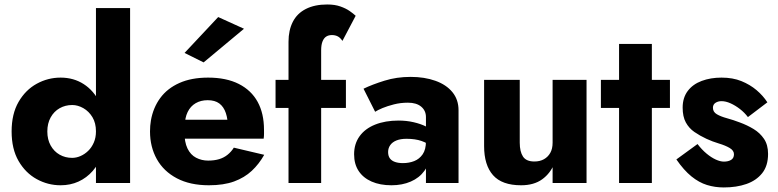

<svg xmlns="http://www.w3.org/2000/svg" viewBox="-20 -816 3468 856"><path d="M407.8 -780V0H560V-780ZM31.8 -230Q31.8 -151.7 62.8 -98.2Q93.8 -44.8 143.7 -17.4Q193.5 10 250.2 10Q293.7 10 330 -6.5Q366.3 -23 393.5 -54Q420.6 -85 435.6 -129.5Q450.7 -174 450.7 -230Q450.7 -305 424.5 -358.5Q398.3 -412 353.3 -441Q308.2 -470 250.2 -470Q193.5 -470 143.7 -442.6Q93.8 -415.2 62.8 -361.7Q31.8 -308.2 31.8 -230ZM191 -229.9Q191 -265.8 205.9 -292.6Q220.8 -319.4 246 -333.6Q271.2 -347.8 301.9 -347.8Q327 -347.8 351.8 -333.7Q376.5 -319.5 392.2 -293.4Q407.8 -267.3 407.8 -230.4Q407.8 -202.3 398.2 -180.4Q388.7 -158.5 373.2 -143.5Q357.7 -128.5 339 -120.3Q320.4 -112.2 301.7 -112.2Q271 -112.2 245.9 -126.4Q220.8 -140.6 205.9 -167.3Q191 -193.9 191 -229.9Z M713 -197.8H1155.5L1139.2 -282.3H713ZM996.3 -244.7V-217.8L1155.5 -197.8Q1157.2 -209.8 1157.1 -220.5Q1157 -231.2 1157 -237.2Q1157 -310.2 1128.7 -361.8Q1100.3 -413.5 1044.6 -441.8Q988.8 -470 907.8 -470Q833.3 -470 779.7 -446Q726 -422 694.4 -379Q662.8 -336 652.8 -279Q650.8 -267 649.8 -255Q648.8 -243 648.8 -230Q648.8 -161 679.2 -106.5Q709.7 -52 768.6 -21Q827.5 10 911.3 10Q977.3 10 1023.7 -7Q1070 -24 1102.5 -54.4Q1135 -84.8 1158 -125.8L1022.5 -157.7Q1011.2 -139.5 994.7 -126.2Q978.2 -112.8 956.8 -106.4Q935.3 -100 907.8 -100Q878.8 -100 854.3 -112.8Q829.7 -125.5 815.8 -154.2Q802 -182.8 802 -230L804 -254.7Q804 -290.7 816.6 -316.6Q829.2 -342.5 852.3 -355.9Q875.3 -369.3 905.7 -369.3Q938.2 -369.3 957.8 -354.7Q977.5 -340 986.9 -311.9Q996.3 -283.8 996.3 -244.7ZM1067.8 -687.8 952.8 -740 802.8 -580 887.8 -537.8Z M1208.5 -460V-334.7H1522.2V-460ZM1506.7 -633.7 1565.7 -745.7Q1555 -755.7 1538.4 -767.2Q1521.8 -778.7 1497.3 -787.3Q1472.8 -796 1438.7 -796Q1382.7 -796 1343.5 -776Q1304.3 -756 1285.3 -718.3Q1266.3 -680.7 1266.3 -630V0H1411.8V-591.5Q1411.8 -615.8 1417.8 -631Q1423.8 -646.2 1434.3 -652.9Q1444.8 -659.7 1459.8 -659.7Q1474 -659.7 1485.3 -654.1Q1496.7 -648.5 1506.7 -633.7Z M1710.3 -138.2Q1710.3 -155.5 1719.9 -169.1Q1729.5 -182.7 1747.7 -189.9Q1765.8 -197.2 1792.5 -197.2Q1831.2 -197.2 1859.2 -187.5Q1887.2 -177.8 1912 -157.7V-230.3Q1901.8 -240.8 1878.5 -252.4Q1855.2 -264 1823.7 -271.2Q1792.2 -278.5 1756.8 -278.5Q1697.5 -278.5 1652.5 -260.5Q1607.5 -242.5 1583.1 -208.6Q1558.7 -174.7 1558.7 -128.2Q1558.7 -84.5 1578.9 -53.8Q1599.2 -23 1636.8 -6.5Q1674.5 10 1725.2 10Q1773.2 10 1811.3 -6.5Q1849.5 -23 1872.3 -54.5Q1895 -86 1895 -130L1879 -186Q1879 -149.2 1864.4 -128.1Q1849.8 -107 1826.8 -97.9Q1803.8 -88.8 1776.3 -88.8Q1756.2 -88.8 1741.3 -93.9Q1726.3 -99 1718.3 -109.8Q1710.3 -120.7 1710.3 -138.2ZM1652.5 -317.7Q1663.5 -325 1685.3 -334.2Q1707.2 -343.3 1736.4 -350.7Q1765.7 -358.2 1798.7 -358.2Q1836.7 -358.2 1857.8 -340.5Q1879 -322.8 1879 -294V0H2024.3V-324.7Q2024.3 -371.8 1997 -405.2Q1969.7 -438.5 1921.2 -455.8Q1872.7 -473.2 1810.5 -473.2Q1748.5 -473.2 1694.3 -456.3Q1640 -439.5 1600.7 -420.5Z M2443.7 0H2595V-460H2443.7ZM2297.2 -180V-460H2138.3V-164.7Q2138.3 -80 2178.1 -35Q2217.8 10 2303.3 10Q2360.5 10 2397.2 -16.6Q2434 -43.2 2451.8 -87.9Q2469.7 -132.7 2469.7 -186L2443.7 -180Q2443.7 -152.8 2433.4 -134.6Q2423.2 -116.3 2405.2 -106.2Q2387.2 -96 2362.5 -96Q2326 -96 2311.6 -118.1Q2297.2 -140.2 2297.2 -180Z M2659 -460V-334.7H2966.8V-460ZM2740 -620V0H2886.2V-620Z M3089.8 -173.8 2995.5 -105.2Q3029 -56.7 3062.7 -29.5Q3096.3 -2.3 3131.9 8.7Q3167.5 19.7 3206.7 19.7Q3263.7 19.7 3307.7 4.3Q3351.7 -11 3378 -43.8Q3404.3 -76.7 3404.3 -130Q3404.3 -170 3386.3 -196.8Q3368.3 -223.5 3339.7 -240.8Q3311 -258.2 3278 -270.2Q3249.3 -281.2 3221.4 -288.8Q3193.5 -296.3 3176 -306.6Q3158.5 -316.8 3158.5 -335.5Q3158.5 -350.2 3169.9 -357.6Q3181.3 -365 3196.7 -365Q3215.7 -365 3237 -355.4Q3258.3 -345.8 3278.8 -330Q3299.3 -314.2 3314.5 -294L3401.2 -359.8Q3382.2 -389.3 3353 -414.1Q3323.8 -438.8 3285.4 -454.4Q3247 -470 3196.8 -470Q3148 -470 3108.3 -455.2Q3068.5 -440.3 3046 -410.2Q3023.5 -380 3023.5 -336.2Q3023.5 -296 3037.6 -270.2Q3051.7 -244.3 3075.9 -227.6Q3100.2 -210.8 3129.5 -197.2Q3156.5 -184.7 3185.3 -176.1Q3214.2 -167.5 3233.2 -156.2Q3252.3 -144.8 3252.3 -128.3Q3252.3 -111.2 3239.7 -103.3Q3227.2 -95.5 3207.3 -95.5Q3191.5 -95.5 3171.3 -104.6Q3151.2 -113.7 3130.1 -131.2Q3109 -148.7 3089.8 -173.8Z"/></svg>

Font: Jost* Book
Style: Regular
Weight: 400
Version: Version 3.000